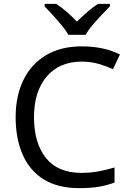

<svg xmlns="http://www.w3.org/2000/svg" viewBox="-20 -964 672 994"><path d="M403 -645Q288 -645 222 -568Q156 -491 156 -357Q156 -224 217.5 -146.5Q279 -69 402 -69Q449 -69 491 -77Q533 -85 573 -97V-19Q533 -4 490.5 3Q448 10 389 10Q280 10 207 -35Q134 -80 97.5 -163Q61 -246 61 -358Q61 -466 100.5 -548.5Q140 -631 217 -677.5Q294 -724 404 -724Q517 -724 601 -682L565 -606Q532 -621 491.5 -633Q451 -645 403 -645ZM334 -784Q321 -807 299 -833.5Q277 -860 253 -886Q229 -912 211 -931V-944H271Q297 -927 325 -903Q353 -879 378 -852Q405 -879 433 -903Q461 -927 487 -944H549V-931Q530 -912 505.5 -886Q481 -860 458.5 -833.5Q436 -807 424 -784Z"/></svg>

Font: Noto Sans Samaritan
Style: Regular
Weight: 400
Designer: Monotype Design Team
Foundry: Monotype Imaging Inc.
Version: Version 2.001; ttfautohint (v1.8.4.7-5d5b)